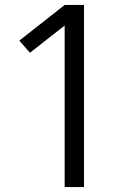

<svg xmlns="http://www.w3.org/2000/svg" viewBox="-20 -755 540 775"><path d="M241 0V-652L101 -542L58 -591L241 -735H319V0Z"/></svg>

Font: Iosevka
Style: Regular
Weight: 400
Monospace: yes
Designer: Belleve Invis
Foundry: Belleve Invis
Version: Version 33.2.3; ttfautohint (v1.8.4)